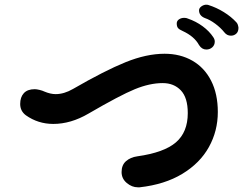

<svg xmlns="http://www.w3.org/2000/svg" viewBox="-20 -868 1040 818"><path d="M936 -730Q920 -750 897 -767Q874 -784 853 -791Q828 -801 828 -824Q828 -833 837 -840Q846 -847 857 -848Q864 -848 867 -847Q902 -836 933.5 -816.5Q965 -797 987 -773Q994 -766 996 -750Q996 -733 986.5 -724.5Q977 -716 964 -716Q947 -716 936 -730ZM828 -676Q808 -713 758 -736Q744 -742 738.5 -748.5Q733 -755 733 -768Q733 -779 742.5 -785.5Q752 -792 765 -792Q774 -792 780 -789Q815 -777 843.5 -756Q872 -735 889 -709Q895 -700 895 -691Q895 -676 884.5 -666.5Q874 -657 859 -657Q840 -657 828 -676ZM567 -70Q542 -70 520 -88.5Q498 -107 498 -135Q498 -165 517 -181.5Q536 -198 565 -202Q679 -218 729.5 -261.5Q780 -305 780 -386Q780 -452 750.5 -483Q721 -514 673 -514Q618 -514 554.5 -488Q491 -462 357 -384Q282 -340 207 -340Q142 -340 90 -377Q66 -395 66 -425Q66 -454 81.5 -471Q97 -488 128 -488Q136 -488 148.5 -485Q161 -482 169 -478Q195 -467 217 -467Q253 -467 291 -489Q426 -567 515 -603Q604 -639 681 -639Q748 -639 799.5 -609.5Q851 -580 879.5 -524Q908 -468 908 -391Q908 -310 870 -241.5Q832 -173 757 -127.5Q682 -82 575 -70Z"/></svg>

Font: Tsukimi Rounded
Style: Bold
Weight: 700
Designer: Takashi Funayama
Foundry: Takashi Funayama
Version: Version 1.032; ttfautohint (v1.8.3)